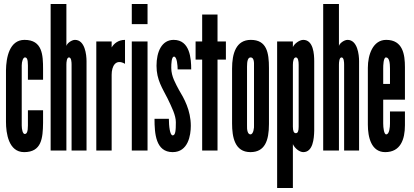

<svg xmlns="http://www.w3.org/2000/svg" viewBox="-20 -755 2078 963"><path d="M89 -427C89 -447 96 -467 105 -467C114 -467 120 -460 120 -427V-355H196V-408C196 -479 193 -555 103 -555C27 -555 11 -466 10 -403V-144C10 -87 23 8 101 8C189 8 195 -62 196 -139V-202H120V-126C120 -93 114 -83 104 -83C94 -83 89 -106 89 -126Z M313 -431C313 -444 315 -467 326 -467C338 -467 339 -443 339 -431V0H414V-448C414 -481 406 -555 356 -555C339 -555 315 -537 313 -524V-735H234V0H313Z M607 -555C573 -555 551 -536 540 -517V-547H463V0H540V-380C540 -423 560 -462 607 -435Z M641 -634H720V-735H641ZM720 0V-547H641V0Z M939 -407C939 -461 933 -555 851 -555C791 -555 765 -495 765 -425C765 -354 795 -312 821 -260C841 -218 862 -177 862 -142C862 -100 860 -76 846 -76C832 -76 827 -124 827 -159H755C755 -85 761 8 846 8C924 8 937 -77 937 -124C937 -202 903 -262 877 -305C862 -334 839 -371 839 -414C839 -435 840 -471 853 -471C868 -471 871 -424 871 -407Z M994 -682V-547H961V-456H994V0H1071V-456H1113V-547H1071V-682Z M1329 -414C1329 -491 1318 -555 1238 -555C1164 -555 1144 -487 1144 -411V-136C1144 -68 1157 8 1236 8C1308 8 1329 -49 1329 -133ZM1254 -126C1255 -117 1252 -81 1236 -81C1222 -81 1218 -104 1219 -126V-421C1219 -448 1223 -467 1237 -467C1253 -467 1255 -446 1254 -421Z M1370 188H1449V-32C1459 -10 1483 8 1501 8C1550 8 1555 -60 1556 -99V-448C1556 -483 1552 -555 1501 -555C1483 -555 1457 -537 1449 -519V-547H1370ZM1449 -430C1449 -449 1453 -467 1464 -467C1475 -467 1478 -449 1478 -430V-120C1478 -98 1474 -87 1464 -87C1454 -87 1449 -97 1449 -120Z M1680 -431C1680 -444 1682 -467 1693 -467C1705 -467 1706 -443 1706 -431V0H1781V-448C1781 -481 1773 -555 1723 -555C1706 -555 1682 -537 1680 -524V-735H1601V0H1680Z M1936 -196V-136C1936 -117 1933 -81 1917 -81C1906 -81 1902 -114 1902 -136V-255H2011V-418C2011 -481 2001 -555 1917 -555C1850 -555 1825 -480 1825 -415V-130C1825 -67 1842 8 1912 8C1989 8 2011 -56 2011 -127V-196ZM1902 -411C1902 -427 1903 -467 1916 -467C1933 -467 1936 -438 1936 -411V-334H1902Z"/></svg>

Font: League Gothic Condensed
Style: Regular
Weight: 400
Width: 3
Designer: Tyler Finck
Foundry: The League of Moveable Type
Version: Version 1.001;PS 001.001;hotconv 1.0.56;makeotf.lib2.0.21325